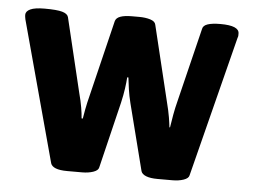

<svg xmlns="http://www.w3.org/2000/svg" viewBox="-43 -578 833 633"><g transform="rotate(5 373.5 -261.5)"><path d="M201 2Q176 2 162.5 -3.5Q149 -9 146 -19L20 -484Q19 -489 18.5 -492.5Q18 -496 18 -499Q18 -511 33 -518Q48 -525 80 -525Q121 -525 138.5 -520Q156 -515 159 -504L218 -258Q225 -232 228.5 -211Q232 -190 233 -175H237Q238 -182 242 -204Q246 -226 255 -261L314 -504Q317 -515 331 -520Q345 -525 369 -525H393Q414 -525 430 -520Q446 -515 448 -504L508 -256Q516 -225 519.5 -203.5Q523 -182 524 -171H526Q529 -191 533 -213.5Q537 -236 543 -259L603 -504Q605 -515 620 -520Q635 -525 662 -525Q724 -525 724 -499Q724 -496 724 -492.5Q724 -489 722 -484L604 -19Q602 -9 586 -3.5Q570 2 549 2H500Q476 2 462 -3.5Q448 -9 445 -19L389 -239Q383 -263 380 -284Q377 -305 375 -323H371Q370 -307 367 -285.5Q364 -264 358 -238L305 -19Q303 -9 287 -3.5Q271 2 250 2Z"/></g></svg>

Font: Asap
Style: Regular
Weight: 400
Designer: Pablo Cosgaya
Foundry: Omnibus-Type
Version: Version 3.001